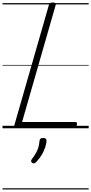

<svg xmlns="http://www.w3.org/2000/svg" viewBox="-20 -1023 727 1531"><path d="M115 0Q87 0 94 -23L370 -984Q373 -994 379 -998.5Q385 -1003 401 -1003Q415 -1003 421.5 -998.5Q428 -994 424 -983L156 -50H580Q591 -50 593 -44Q595 -38 592 -25Q589 -12 583 -6Q577 0 568 0ZM237 276Q229 269 228 262Q227 255 234 246Q252 222 265 200Q278 178 285.5 154Q293 130 295 100Q297 87 304 82Q311 77 324 77Q338 77 345 83.5Q352 90 351 101Q350 120 341.5 148Q333 176 315.5 207Q298 238 270 268Q263 276 254.5 279Q246 282 237 276ZM0 478H687V488H0ZM0 -20H687V0H0ZM0 -505H687V-500H0ZM0 -998H687V-988H0Z"/></svg>

Font: Playwrite AU SA Guides
Style: Regular
Weight: 400
Designer: Veronika Burian, José Scaglione
Foundry: TypeTogether
Version: Version 1.003